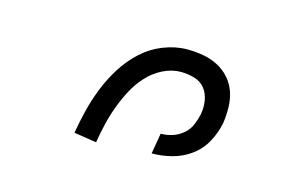

<svg xmlns="http://www.w3.org/2000/svg" viewBox="-51 -877 701 476"><g transform="rotate(15 300.0 -639.5)"><path d="M163 -508Q168 -538 175.5 -568Q183 -598 194.5 -627Q206 -656 223.5 -684Q241 -712 265 -734Q289 -756 319.5 -768Q350 -780 380 -780Q401 -780 421 -776.5Q441 -773 458.5 -764Q476 -755 489 -740.5Q502 -726 508.5 -707.5Q515 -689 515.5 -668Q516 -647 513 -627Q508 -601 495 -577Q482 -553 460 -537Q438 -521 412 -514.5Q386 -508 361 -508L370 -561Q385 -561 399.5 -565.5Q414 -570 426.5 -580.5Q439 -591 445 -605.5Q451 -620 454 -634V-635Q457 -653 454 -670Q451 -687 441 -699.5Q431 -712 414 -717Q397 -722 379 -722Q356 -722 333 -710.5Q310 -699 293 -680Q276 -661 264.5 -639Q253 -617 244.5 -594Q236 -571 230.5 -547.5Q225 -524 221 -500V-499Z"/></g></svg>

Font: Iosevka Light Extended Oblique
Style: Regular
Weight: 300
Width: 7
Italic angle: -9°
Monospace: yes
Designer: Belleve Invis
Foundry: Belleve Invis
Version: Version 32.5.0; ttfautohint (v1.8.4)